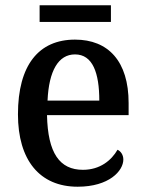

<svg xmlns="http://www.w3.org/2000/svg" viewBox="-20 -697 551 727"><path d="M130 -614H400V-677H130ZM274 10C393 10 447 -50 447 -93C447 -112 436 -125 425 -130C402 -90 359 -54 294 -54C206 -54 161 -117 158 -261H467V-307C467 -465 390 -547 264 -547C127 -547 48 -451 48 -264C48 -91 130 10 274 10ZM356 -316H160C165 -429 201 -491 264 -491C331 -491 356 -421 356 -316Z"/></svg>

Font: Noto Serif Bengali SemiCondensed
Style: Regular
Weight: 400
Width: 4
Designer: Juan Bruce, Universal Thirst, Indian Type Foundry and the Monotype Design Team.
Foundry: Monotype Imaging Inc.
Version: Version 2.003